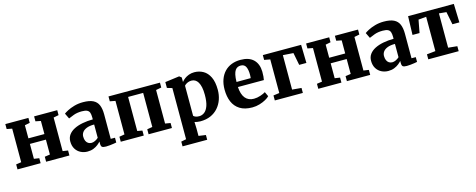

<svg xmlns="http://www.w3.org/2000/svg" viewBox="-35 -1296 5612 2265"><g transform="rotate(-15 2771.0 -163.5)"><path d="M36 0V-61L100 -70.5V-480.5L35.5 -493V-553.5H317.5V-493L255 -480.5V-320.5H450.5V-480.5L387 -493V-553.5H669.5V-493L606 -480.5V-70.5L670 -61V0H385.5V-61L450.5 -70.5V-252.5H255V-70.5L318.5 -61V0Z M890 11Q845 11 806.8 -8.5Q768.5 -28 745.5 -65.5Q722.5 -103 722.5 -157Q722.5 -203.5 747.5 -237.8Q772.5 -272 816.8 -294.5Q861 -317 919.8 -328.2Q978.5 -339.5 1046.5 -340V-364Q1046.5 -400 1038.8 -422.2Q1031 -444.5 1009.2 -455Q987.5 -465.5 945.5 -465.5Q888.5 -465.5 845.8 -449.8Q803 -434 779.5 -423L747 -490Q759.5 -500.5 793.8 -518.8Q828 -537 878 -551.5Q928 -566 986.5 -566Q1064 -566 1108.8 -543.8Q1153.5 -521.5 1172.5 -476.8Q1191.5 -432 1191.5 -363.5V-63.5L1243.5 -63V-5Q1232.5 -2.5 1210 1Q1187.5 4.5 1162 7.2Q1136.5 10 1115.5 10Q1079 10 1066.8 -0.5Q1054.5 -11 1054.5 -42V-67.5Q1042 -52 1019 -33.5Q996 -15 963.5 -2Q931 11 890 11ZM962.5 -76Q982 -76 1005.8 -87.2Q1029.5 -98.5 1046.5 -115V-277.5Q988.5 -277.5 952.8 -262.8Q917 -248 900.8 -224.5Q884.5 -201 884.5 -172.5Q884.5 -141.5 894.2 -120Q904 -98.5 921.5 -87.2Q939 -76 962.5 -76Z M1297 0V-61L1361.5 -72V-481.5L1295.5 -494V-553.5H1924V-494L1857.5 -481.5V-72L1922 -61V0H1637V-61L1701.5 -72V-488H1517.5V-72L1578 -61V0Z M1987 241.5V183.5L2049 171V-454L1987 -472V-543.5L2159.5 -566.5H2162.5L2188.5 -546V-491Q2202 -509 2225 -526.8Q2248 -544.5 2278.8 -556Q2309.5 -567.5 2345.5 -567.5Q2404.5 -567.5 2453.8 -539.8Q2503 -512 2532.2 -452Q2561.5 -392 2561.5 -295.5Q2561.5 -234 2542.5 -178.8Q2523.5 -123.5 2486 -80.5Q2448.5 -37.5 2393.8 -13.2Q2339 11 2267 11Q2248.5 11 2228.8 7.5Q2209 4 2197.5 0.5L2200.5 81V171L2288 183.5V241.5ZM2269.5 -51Q2305 -51 2334.2 -73.2Q2363.5 -95.5 2381 -145.2Q2398.5 -195 2398.5 -278.5Q2398.5 -332.5 2390.2 -370.8Q2382 -409 2367.2 -433.5Q2352.5 -458 2332.5 -469.2Q2312.5 -480.5 2289 -480.5Q2269 -480.5 2251.5 -474.8Q2234 -469 2220.8 -460Q2207.5 -451 2200.5 -442V-74.5Q2207.5 -65.5 2226.2 -58.2Q2245 -51 2269.5 -51Z M2903.5 11Q2810.5 11 2752 -25.8Q2693.5 -62.5 2666.2 -127.2Q2639 -192 2639 -276.5Q2639 -345 2658.5 -399Q2678 -453 2713.8 -490.8Q2749.5 -528.5 2799.2 -548Q2849 -567.5 2910 -567.5Q3013.5 -567.5 3067.8 -514.5Q3122 -461.5 3124 -366Q3124 -333 3122 -308.5Q3120 -284 3116 -265.5H2799Q2801.5 -221.5 2812 -187.5Q2822.5 -153.5 2841 -130.2Q2859.5 -107 2886 -95Q2912.5 -83 2947 -83Q2987 -83 3027.5 -96.8Q3068 -110.5 3090 -125L3116 -69Q3101 -52 3068.2 -33.5Q3035.5 -15 2992.5 -2Q2949.5 11 2903.5 11ZM2798.5 -327.5 2972 -328Q2973 -338.5 2973.8 -349.5Q2974.5 -360.5 2974.5 -371Q2974.5 -431 2957 -466.5Q2939.5 -502 2895 -502Q2874.5 -502 2857.5 -494.2Q2840.5 -486.5 2827.5 -467.5Q2814.5 -448.5 2807 -414.5Q2799.5 -380.5 2798.5 -327.5Z M3178.5 0V-61L3252 -71V-481.5L3180.5 -494.5V-553.5H3648L3653 -331H3565L3535.5 -483L3408.5 -491.5V-71L3521 -61V0Z M3709.5 0V-61L3773.5 -70.5V-480.5L3709 -493V-553.5H3991V-493L3928.5 -480.5V-320.5H4124V-480.5L4060.5 -493V-553.5H4343V-493L4279.5 -480.5V-70.5L4343.5 -61V0H4059V-61L4124 -70.5V-252.5H3928.5V-70.5L3992 -61V0Z M4563.5 11Q4518.5 11 4480.2 -8.5Q4442 -28 4419 -65.5Q4396 -103 4396 -157Q4396 -203.5 4421 -237.8Q4446 -272 4490.2 -294.5Q4534.5 -317 4593.2 -328.2Q4652 -339.5 4720 -340V-364Q4720 -400 4712.2 -422.2Q4704.5 -444.5 4682.8 -455Q4661 -465.5 4619 -465.5Q4562 -465.5 4519.2 -449.8Q4476.5 -434 4453 -423L4420.5 -490Q4433 -500.5 4467.2 -518.8Q4501.5 -537 4551.5 -551.5Q4601.5 -566 4660 -566Q4737.5 -566 4782.2 -543.8Q4827 -521.5 4846 -476.8Q4865 -432 4865 -363.5V-63.5L4917 -63V-5Q4906 -2.5 4883.5 1Q4861 4.5 4835.5 7.2Q4810 10 4789 10Q4752.5 10 4740.2 -0.5Q4728 -11 4728 -42V-67.5Q4715.5 -52 4692.5 -33.5Q4669.5 -15 4637 -2Q4604.5 11 4563.5 11ZM4636 -76Q4655.5 -76 4679.2 -87.2Q4703 -98.5 4720 -115V-277.5Q4662 -277.5 4626.2 -262.8Q4590.5 -248 4574.2 -224.5Q4558 -201 4558 -172.5Q4558 -141.5 4567.8 -120Q4577.5 -98.5 4595 -87.2Q4612.5 -76 4636 -76Z M5053 0V-61L5158.5 -72V-491L5063 -482.5L5033.5 -326H4947.5L4954.5 -553.5H5513L5520 -326H5435L5404 -482.5L5314.5 -491V-72L5424 -61V0Z"/></g></svg>

Font: Merriweather 24pt ExtraBold
Style: Regular
Weight: 800
Version: Version 2.100